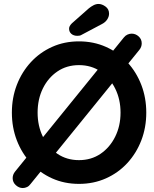

<svg xmlns="http://www.w3.org/2000/svg" viewBox="-20 -919 779 970"><path d="M95 31Q76 31 60 16.5Q44 2 44 -19Q44 -37 56 -52L606 -730Q614 -740 624.5 -744.5Q635 -749 645 -749Q665 -749 680.5 -735Q696 -721 696 -700Q696 -682 684 -667L134 11Q127 21 116.5 26Q106 31 95 31ZM719 -350Q719 -275 694 -210Q669 -145 623.5 -95.5Q578 -46 515.5 -18Q453 10 379 10Q305 10 243 -18Q181 -46 135.5 -95.5Q90 -145 65 -210Q40 -275 40 -350Q40 -425 65 -490Q90 -555 135.5 -604.5Q181 -654 243 -682Q305 -710 379 -710Q453 -710 515.5 -682Q578 -654 623.5 -604.5Q669 -555 694 -490Q719 -425 719 -350ZM589 -350Q589 -417 562 -471.5Q535 -526 488 -558Q441 -590 379 -590Q317 -590 270 -558Q223 -526 196.5 -472Q170 -418 170 -350Q170 -283 196.5 -228.5Q223 -174 270 -142Q317 -110 379 -110Q441 -110 488 -142Q535 -174 562 -228.5Q589 -283 589 -350ZM371 -738Q352 -738 340.5 -748Q329 -758 329 -774Q329 -781 332.5 -787.5Q336 -794 343 -801L429 -877Q440 -886 452.5 -892.5Q465 -899 478 -899Q495 -899 513 -886Q531 -873 531 -850Q531 -835 521.5 -820.5Q512 -806 494 -797L394 -744Q388 -740 382 -739Q376 -738 371 -738Z"/></svg>

Font: Quicksand Variable Light
Style: Regular
Weight: 300
Designer: Andrew Paglinawan
Foundry: Andrew Paglinawan
Version: Version 3.004